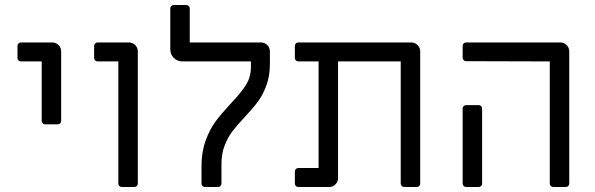

<svg xmlns="http://www.w3.org/2000/svg" viewBox="-20 -749 2385 769"><path d="M147 -265V-503H64Q58 -503 54 -507Q50 -511 50 -517V-565Q50 -571 54 -575Q58 -579 64 -579H189Q204 -579 214.5 -568.5Q225 -558 225 -543V-265Q225 -259 221 -255Q217 -251 211 -251H161Q155 -251 151 -255Q147 -259 147 -265Z M454 -14V-503H371Q365 -503 361 -507Q357 -511 357 -517V-565Q357 -571 361 -575Q365 -579 371 -579H496Q511 -579 521.5 -568.5Q532 -558 532 -543V-14Q532 -8 528 -4Q524 0 518 0H468Q462 0 458 -4Q454 -8 454 -14Z M787 -14V-82Q787 -140 803.5 -185.5Q820 -231 843 -262Q866 -293 904 -334Q946 -378 965.5 -409.5Q985 -441 985 -481V-503H712Q690 -503 676 -517Q662 -531 662 -553V-715Q662 -721 666 -725Q670 -729 676 -729H726Q732 -729 736 -725Q740 -721 740 -715V-579H1025Q1040 -579 1050.5 -568.5Q1061 -558 1061 -543V-494Q1061 -445 1047 -407Q1033 -369 1013 -342Q993 -315 960 -280Q928 -246 910 -222Q892 -198 879.5 -165.5Q867 -133 867 -92V-14Q867 -8 863 -4Q859 0 853 0H801Q795 0 791 -4Q787 -8 787 -14Z M1161 -14V-62Q1161 -68 1165 -72Q1169 -76 1175 -76H1256V-503H1175Q1169 -503 1165 -507Q1161 -511 1161 -517V-565Q1161 -571 1165 -575Q1169 -579 1175 -579H1627Q1642 -579 1652.5 -568.5Q1663 -558 1663 -543V-14Q1663 -8 1659 -4Q1655 0 1649 0H1599Q1593 0 1589 -4Q1585 -8 1585 -14V-503H1334V-36Q1334 -21 1323.5 -10.5Q1313 0 1298 0H1175Q1169 0 1165 -4Q1161 -8 1161 -14Z M2182 -14V-503L1847 -504Q1841 -504 1837 -508Q1833 -512 1833 -518V-565Q1833 -571 1837 -575Q1841 -579 1847 -579H2224Q2239 -579 2249.5 -568.5Q2260 -558 2260 -543V-14Q2260 -8 2256 -4Q2252 0 2246 0H2196Q2190 0 2186 -4Q2182 -8 2182 -14ZM1833 -14V-314Q1833 -320 1837 -324Q1841 -328 1847 -328H1897Q1903 -328 1907 -324Q1911 -320 1911 -314V-14Q1911 -8 1907 -4Q1903 0 1897 0H1847Q1841 0 1837 -4Q1833 -8 1833 -14Z"/></svg>

Font: Miriam Libre
Style: Regular
Weight: 400
Version: Version 1.000